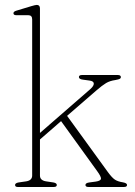

<svg xmlns="http://www.w3.org/2000/svg" viewBox="-20 -744 538 764"><path d="M50.5 0Q40 0 40 -8Q40 -15.5 54 -18L85 -22.5Q108 -26.5 108 -45.5V-667Q108 -683.5 92.5 -683.5H45Q33.5 -683.5 33.5 -691.5Q33.5 -698 45 -701.5L104.5 -719.5Q112 -721.5 117.5 -723Q123 -724.5 126 -724.5Q139 -724.5 139 -710.5V-215L339.5 -389.5Q354 -402.5 353.2 -412Q352.5 -421.5 335.5 -423.5L310 -427Q294 -429 294 -437.5Q294 -445.5 306.5 -445.5H448.5Q461 -445.5 461 -437Q461 -433 457 -430.5Q453 -428 439 -425.5Q417.5 -422.5 402.2 -413.5Q387 -404.5 364 -384.5L247 -283L409.5 -59Q425.5 -37 437.2 -29.2Q449 -21.5 469 -18.5Q485.5 -15.5 485.5 -8Q485.5 0 473.5 0H332Q320 0 320 -8Q320 -16 335.5 -18L361.5 -21.5Q381 -24.5 381.8 -33Q382.5 -41.5 366 -64L223 -262L139 -189V-45.5Q139 -26.5 162.5 -22.5L192.5 -18Q206 -15.5 206 -8Q206 0 194 0Z"/></svg>

Font: Fraunces 72pt S050 Thin
Style: Regular
Weight: 100
Version: Version 1.000; ttfautohint (v1.8.3)